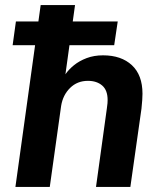

<svg xmlns="http://www.w3.org/2000/svg" viewBox="-20 -740 640 760"><path d="M41 0 141 -720H277L239 -446Q252 -465 273 -482Q294 -499 323 -510Q352 -521 388 -521Q460 -521 502 -482Q544 -443 544 -369Q544 -359 543 -343.5Q542 -328 540 -310L496 0H360L403 -311Q405 -323 405.5 -331.5Q406 -340 406 -344Q406 -383 384.5 -401.5Q363 -420 328 -420Q286 -420 257.5 -392Q229 -364 222 -321L177 0ZM30 -561 43 -655H446L432 -561Z"/></svg>

Font: Chivo Mono SemiBold
Style: Italic
Weight: 600
Italic angle: -8.05°
Monospace: yes
Version: Version 1.008